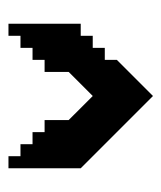

<svg xmlns="http://www.w3.org/2000/svg" viewBox="17 -408 390 465"><g transform="rotate(-90 212.5 -175.0)"><path d="M358.8 -350V-320.9H329.6V-291.7H300.5V-262.5H271.3V-204.2L242.2 -175L213 -145.9L154.7 -204.2V-262.5H125.5V-291.7H96.3V-320.9H67.2V-350H38V-175L213 0L300.5 -87.5V-116.7H329.6V-145.9H358.8V-175H388V-350Z"/></g></svg>

Font: Stepalange Short
Style: Regular
Weight: 400
Designer: Szymon Furjan
Version: Version 1.001;Fontself Maker 3.5.8